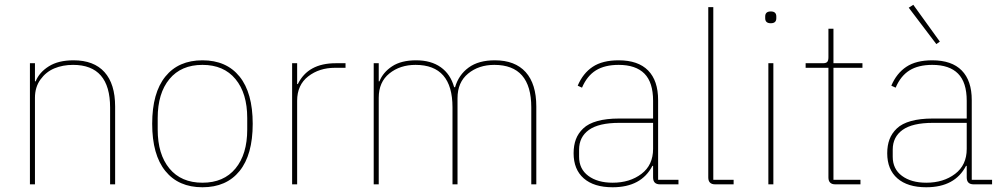

<svg xmlns="http://www.w3.org/2000/svg" viewBox="-20 -770 4184 802"><path d="M105 0V-505.9H126V-430.2H128.9Q144 -467.8 183.8 -492.9Q223.6 -518.1 287.1 -518.1Q372.1 -518.1 416.5 -468.8Q460.9 -419.4 460.9 -325.2V0H439.9V-320.8Q439.9 -499 285.2 -499Q242.2 -499 207 -484.4Q171.9 -469.7 148.9 -437.7Q126 -405.8 126 -361.8V0Z M980.7 -55.7Q925.8 12.2 825.7 12.2Q725.6 12.2 670.7 -55.7Q615.7 -123.5 615.7 -252.9Q615.7 -382.3 670.7 -450.2Q725.6 -518.1 825.7 -518.1Q925.8 -518.1 980.7 -450.2Q1035.6 -382.3 1035.6 -252.9Q1035.6 -123.5 980.7 -55.7ZM1012.7 -229V-276.9Q1012.7 -380.4 963.6 -439.7Q914.6 -499 825.7 -499Q736.8 -499 687.7 -439.7Q638.7 -380.4 638.7 -276.9V-229Q638.7 -125.5 687.7 -66.2Q736.8 -6.8 825.7 -6.8Q914.6 -6.8 963.6 -66.2Q1012.7 -125.5 1012.7 -229Z M1200.2 0V-505.9H1221.2V-418.9H1224.1Q1266.6 -505.9 1382.3 -505.9H1423.3V-486.8H1379.4Q1313.5 -486.8 1267.3 -450.9Q1221.2 -415 1221.2 -349.1V0Z M1541 0V-505.9H1562V-430.2H1564.9Q1580.1 -468.3 1618.2 -493.2Q1656.2 -518.1 1718.3 -518.1Q1780.3 -518.1 1821 -489.3Q1861.8 -460.4 1877 -405.8H1880.9Q1896 -457.5 1937.5 -487.8Q1979 -518.1 2046.9 -518.1Q2131.3 -518.1 2175.8 -468.8Q2220.2 -419.4 2220.2 -325.2V0H2199.2V-321.8Q2199.2 -499 2044.9 -499Q1979.5 -499 1935.3 -462.6Q1891.1 -426.3 1891.1 -359.9V0H1870.1V-321.8Q1870.1 -499 1715.8 -499Q1650.9 -499 1606.4 -463.1Q1562 -427.2 1562 -361.8V0Z M2539.1 12.2Q2460.9 12.2 2418.5 -24.9Q2376 -62 2376 -129.9Q2376 -162.6 2385.5 -188Q2395 -213.4 2416.3 -233.6Q2437.5 -253.9 2475.3 -264.4Q2513.2 -274.9 2565.9 -274.9H2708V-349.1Q2708 -425.8 2671.9 -462.4Q2635.7 -499 2564 -499Q2506.3 -499 2469.2 -476.1Q2432.1 -453.1 2411.1 -403.8L2393.1 -412.1Q2415 -463.9 2455.8 -491Q2496.6 -518.1 2564 -518.1Q2645.5 -518.1 2687.3 -475.6Q2729 -433.1 2729 -352.1V-19H2814V0H2736.8Q2708 0 2708 -28.8V-77.1H2705.1Q2658.7 12.2 2539.1 12.2ZM2539.1 -6.8Q2610.8 -6.8 2659.4 -43.7Q2708 -80.6 2708 -147.9V-256.8H2566.9Q2481 -256.8 2439.9 -227.3Q2398.9 -197.8 2398.9 -145V-115.2Q2398.9 -64 2437.5 -35.4Q2476.1 -6.8 2539.1 -6.8Z M2967.3 0Q2938.5 0 2938.5 -28.8V-740.2H2959.5V-19H3044.4V0Z M3199.7 -672.9Q3176.3 -672.9 3176.3 -693.8V-701.2Q3176.3 -722.2 3199.7 -722.2Q3222.7 -722.2 3222.7 -701.2V-693.8Q3222.7 -672.9 3199.7 -672.9ZM3189.5 0V-505.9H3210.4V0Z M3469.2 0Q3440.4 0 3440.4 -28.8V-486.8H3345.2V-505.9H3417.5Q3430.7 -505.9 3435.5 -511.5Q3440.4 -517.1 3440.4 -530.8V-649.9H3461.4V-505.9H3582.5V-486.8H3461.4V-19H3574.2V0Z M3891.1 -585.9 3775.9 -737.8 3794.9 -750 3905.8 -596.2ZM3849.1 12.2Q3771 12.2 3728.5 -24.9Q3686 -62 3686 -129.9Q3686 -162.6 3695.6 -188Q3705.1 -213.4 3726.3 -233.6Q3747.6 -253.9 3785.4 -264.4Q3823.2 -274.9 3876 -274.9H4018.1V-349.1Q4018.1 -425.8 3981.9 -462.4Q3945.8 -499 3874 -499Q3816.4 -499 3779.3 -476.1Q3742.2 -453.1 3721.2 -403.8L3703.1 -412.1Q3725.1 -463.9 3765.9 -491Q3806.6 -518.1 3874 -518.1Q3955.6 -518.1 3997.3 -475.6Q4039.1 -433.1 4039.1 -352.1V-19H4124V0H4046.9Q4018.1 0 4018.1 -28.8V-77.1H4015.1Q3968.8 12.2 3849.1 12.2ZM3849.1 -6.8Q3920.9 -6.8 3969.5 -43.7Q4018.1 -80.6 4018.1 -147.9V-256.8H3877Q3791 -256.8 3750 -227.3Q3709 -197.8 3709 -145V-115.2Q3709 -64 3747.6 -35.4Q3786.1 -6.8 3849.1 -6.8Z"/></svg>

Font: Anuphan Thin
Style: Regular
Weight: 250
Designer: Mike Abbink, Paul van der Laan, Pieter van Rosmalen, Mint Tantisuwanna
Foundry: Bold Monday; Cadson Demak
Version: Version 3.002;hotconv 1.0.109;makeotfexe 2.5.65596